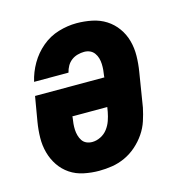

<svg xmlns="http://www.w3.org/2000/svg" viewBox="-87 -618 673 706"><g transform="rotate(-15 250.0 -265.0)"><path d="M206 8Q177 8 148 2Q119 -4 96 -19.5Q73 -35 57.5 -58Q42 -81 34.5 -108.5Q27 -136 27.5 -165.5Q28 -195 33 -225L49 -319H313V-323Q315 -335 316 -346.5Q317 -358 316.5 -369.5Q316 -381 313 -391.5Q310 -402 303.5 -411Q297 -420 287 -424.5Q277 -429 265 -429Q253 -429 240 -425.5Q227 -422 216.5 -414Q206 -406 199.5 -394.5Q193 -383 190 -370H59Q67 -405 85.5 -437Q104 -469 132.5 -493Q161 -517 196 -527.5Q231 -538 265 -538Q295 -538 324 -532Q353 -526 376.5 -511Q400 -496 416.5 -473Q433 -450 440.5 -422.5Q448 -395 447.5 -365Q447 -335 442 -305L421 -175Q416 -151 408 -126.5Q400 -102 385 -80Q370 -58 349.5 -40Q329 -22 305 -11Q281 0 256 4Q231 8 206 8ZM209 -101Q225 -101 241 -109Q257 -117 267.5 -131Q278 -145 283.5 -161Q289 -177 292 -193L295 -211H162V-207Q160 -195 159 -183.5Q158 -172 158.5 -161Q159 -150 162 -139Q165 -128 171 -119Q177 -110 187 -105.5Q197 -101 209 -101Z"/></g></svg>

Font: Iosevka Curly Slab HvObl
Style: Regular
Weight: 900
Italic angle: -9°
Monospace: yes
Designer: Belleve Invis
Foundry: Belleve Invis
Version: Version 11.1.0; ttfautohint (v1.8.3)